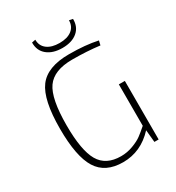

<svg xmlns="http://www.w3.org/2000/svg" viewBox="-208 -1000 1039 1136"><g transform="rotate(-30 312.0 -432.0)"><path d="M439 -876 464 -871Q465 -816 427.5 -784.5Q390 -753 325 -753Q260 -753 221.5 -784.5Q183 -816 184 -871L209 -876Q209 -834 240 -810.5Q271 -787 325 -787Q378 -787 408.5 -810.5Q439 -834 439 -876ZM546 -400V0H517L509 -84Q420 12 298 12Q177 12 124.5 -72.5Q72 -157 72 -346Q72 -544 131 -623Q190 -702 338 -702Q451 -702 533 -684L526 -654Q439 -665 339 -665Q214 -665 165 -596Q116 -527 116 -344Q116 -173 159 -99Q202 -25 305 -25Q347 -25 387 -40Q427 -55 450 -72Q473 -89 505 -117V-400Z"/></g></svg>

Font: Exo 2.0 Extra Light
Style: Regular
Weight: 250
Designer: Natanael Gama
Version: Version 1.001;PS 001.001;hotconv 1.0.70;makeotf.lib2.5.58329